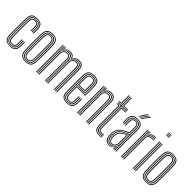

<svg xmlns="http://www.w3.org/2000/svg" viewBox="180 -1902 3010 3010"><g transform="rotate(45 1685.0 -396.5)"><path d="M175.8 6.8Q112.2 6.8 80.9 -20Q49.5 -46.8 47.2 -114.5Q46.2 -151.2 45.6 -198.1Q45 -245 45 -295.5Q45 -346 45.6 -394.8Q46.2 -443.5 47.5 -484Q49.8 -549.2 79.1 -578Q108.5 -606.8 175 -606.8Q239.2 -606.8 269.6 -579.8Q300 -552.8 301.5 -486.2Q302 -468 301.9 -443.4Q301.8 -418.8 300.5 -395.5H287.2Q288.5 -416.8 288.6 -441.1Q288.8 -465.5 288.2 -485.8Q287 -545 260.8 -570.4Q234.5 -595.8 175 -595.8Q114.5 -595.8 88.6 -569.1Q62.8 -542.5 60.8 -483.2Q59.5 -442 58.9 -394Q58.2 -346 58.2 -296.2Q58.2 -246.5 58.9 -200Q59.5 -153.5 60.5 -115.5Q62.2 -54.5 90.1 -29.4Q118 -4.2 175.8 -4.2Q234.5 -4.2 260.2 -29.8Q286 -55.2 288.2 -115Q289 -134.5 288.9 -155.8Q288.8 -177 287.2 -206H300.5Q301.8 -182.8 302.1 -161.2Q302.5 -139.8 301.5 -114.5Q299 -49.8 270.2 -21.5Q241.5 6.8 175.8 6.8ZM175.8 -15.5Q123.5 -15.5 99.4 -38.8Q75.2 -62 73.8 -116Q72.8 -156.2 72.1 -204.5Q71.5 -252.8 71.5 -302.9Q71.5 -353 72.1 -399.5Q72.8 -446 73.8 -482.5Q75.8 -540.8 100.5 -562.6Q125.2 -584.5 175 -584.5Q227.2 -584.5 250.6 -562.1Q274 -539.8 275 -485.2Q275.2 -467.5 275.2 -444.2Q275.2 -421 274 -395.5H260.8Q262 -422 262 -445.6Q262 -469.2 261.8 -485Q261 -534.8 240.5 -554.1Q220 -573.5 175 -573.5Q131.2 -573.5 109.9 -554Q88.5 -534.5 87 -481.8Q86 -451.5 85.4 -407.1Q84.8 -362.8 84.4 -312.2Q84 -261.8 84.5 -211.4Q85 -161 86.2 -118.8Q88 -67 109 -46.8Q130 -26.5 175.8 -26.5Q220.5 -26.5 240.1 -46.2Q259.8 -66 261.8 -115.5Q262.5 -134 262.4 -155.2Q262.2 -176.5 260.8 -206H274Q275.5 -174.5 275.6 -154.4Q275.8 -134.2 275 -115.5Q272.8 -61 250.5 -38.2Q228.2 -15.5 175.8 -15.5ZM175.8 -37.8Q136.5 -37.8 118.9 -55.4Q101.2 -73 100 -119Q99 -156.8 98.5 -202.8Q98 -248.8 98 -297.8Q98 -346.8 98.6 -393.9Q99.2 -441 100.2 -481Q101.8 -527.5 119.2 -544.9Q136.8 -562.2 175 -562.2Q214.5 -562.2 231.2 -544.9Q248 -527.5 248.5 -484Q248.8 -466.2 248.8 -444.4Q248.8 -422.5 247.5 -395.5H234.2Q235.5 -423.2 235.5 -445.1Q235.5 -467 235.2 -483.8Q234.8 -520.8 221.9 -536Q209 -551.2 175 -551.2Q142.2 -551.2 128.5 -535.9Q114.8 -520.5 113.5 -480.5Q112.5 -445 111.9 -400.9Q111.2 -356.8 111.2 -308.5Q111.2 -260.2 111.8 -211.8Q112.2 -163.2 113.5 -118.8Q114.8 -80 128.2 -64.4Q141.8 -48.8 175.8 -48.8Q209 -48.8 221.6 -64.2Q234.2 -79.8 235.2 -117.2Q235.8 -136.8 235.8 -156.4Q235.8 -176 234.2 -206H247.5Q249 -176.8 249.1 -155.4Q249.2 -134 248.5 -117Q247 -73 230.9 -55.4Q214.8 -37.8 175.8 -37.8Z M518.8 6.8Q451.8 6.8 421.6 -23.8Q391.5 -54.2 389 -122.5Q386.8 -185.5 386 -243.9Q385.2 -302.2 386 -360Q386.8 -417.8 388.8 -478.2Q391.8 -549.8 423.6 -578.2Q455.5 -606.8 518.8 -606.8Q586 -606.8 615.8 -576.1Q645.5 -545.5 648.2 -477.2Q651.8 -383 651.6 -297.6Q651.5 -212.2 648.2 -121.8Q645.5 -50.5 613.6 -21.9Q581.8 6.8 518.8 6.8ZM518.8 -4.2Q574 -4.2 603.1 -29.9Q632.2 -55.5 635 -121.8Q638.2 -212 638.2 -296Q638.2 -380 634.8 -476.5Q632.8 -537.8 606.8 -566.8Q580.8 -595.8 518.8 -595.8Q460 -595.8 432.2 -568.2Q404.5 -540.8 402 -475.5Q400 -421.8 399.2 -365.1Q398.5 -308.5 399.2 -248Q400 -187.5 402.2 -122Q404.5 -55.5 433.9 -29.9Q463.2 -4.2 518.8 -4.2ZM518.8 -15.5Q466 -15.5 441.8 -40.8Q417.5 -66 415.2 -125Q413.5 -178.8 412.6 -237Q411.8 -295.2 412.4 -355.5Q413 -415.8 415.2 -475.2Q417.5 -535.2 442.4 -559.9Q467.2 -584.5 518.8 -584.5Q567.8 -584.5 593.6 -561Q619.5 -537.5 621.5 -477.5Q623.8 -416.8 624.5 -358.4Q625.2 -300 624.6 -242.1Q624 -184.2 622 -124.8Q619.8 -64.8 594.9 -40.1Q570 -15.5 518.8 -15.5ZM518.8 -26.5Q563 -26.5 584.8 -48.6Q606.5 -70.8 608.8 -125Q611.2 -201 611.6 -290Q612 -379 608.5 -474.5Q606.5 -529.8 584.4 -551.6Q562.2 -573.5 518.8 -573.5Q474.2 -573.5 452.5 -551.4Q430.8 -529.2 428.5 -474.8Q426.8 -423.8 425.9 -367.1Q425 -310.5 425.6 -249.6Q426.2 -188.8 428.5 -125Q430.5 -69.2 453.1 -47.9Q475.8 -26.5 518.8 -26.5ZM518.8 -37.8Q482.5 -37.8 463 -56.6Q443.5 -75.5 441.8 -125.2Q439.8 -184.5 439 -242Q438.2 -299.5 439 -357.1Q439.8 -414.8 441.8 -474Q443.5 -521.8 461.8 -542Q480 -562.2 518.8 -562.2Q555 -562.2 574.2 -543.4Q593.5 -524.5 595.2 -474.5Q598.2 -387 598.4 -298.4Q598.5 -209.8 595.2 -125.8Q593.5 -77.2 575 -57.5Q556.5 -37.8 518.8 -37.8ZM518.8 -48.8Q551 -48.8 565.9 -66.9Q580.8 -85 582 -126.2Q584.8 -205.5 585.1 -291.6Q585.5 -377.8 582 -474Q580.8 -517.2 564.9 -534.2Q549 -551.2 518.8 -551.2Q486 -551.2 471.2 -532.9Q456.5 -514.5 455 -473.5Q453 -415.5 452.2 -359.8Q451.5 -304 452.2 -246.6Q453 -189.2 455 -125.8Q456.2 -82.2 472.4 -65.5Q488.5 -48.8 518.8 -48.8Z M1196.5 0V-475.5Q1196.5 -513.5 1188.8 -540.2Q1181 -567 1160.5 -581.1Q1140 -595.2 1101 -595.2Q1065 -595.2 1037.8 -577.8Q1010.5 -560.2 996 -530.5H992.8Q985 -565.5 964 -580.4Q943 -595.2 903.2 -595.2Q867.2 -595.2 841.6 -578.5Q816 -561.8 800.5 -530.5H796.5L803 -600H816.5V-593.8L807.5 -554.2H810.5Q825.5 -579.2 849.9 -593.1Q874.2 -607 906.8 -607Q945 -607 966.5 -594.8Q988 -582.5 999.2 -554.2H1003Q1020.2 -580.2 1046.8 -593.6Q1073.2 -607 1104.5 -607Q1147.2 -607 1170 -591.8Q1192.8 -576.5 1201.2 -547.6Q1209.8 -518.8 1209.8 -477.8V0ZM751.2 0V-600H764.5V0ZM804.5 0V-466Q804.5 -489.5 814.1 -510.6Q823.8 -531.8 843.4 -545Q863 -558.2 893.2 -558.2Q934.2 -558.2 947.9 -535.5Q961.5 -512.8 961.5 -471.2V0H948.2V-470.5Q948.2 -507 937 -526.8Q925.8 -546.5 891.5 -546.5Q866.5 -546.5 850.4 -535.2Q834.2 -524 826.2 -505.9Q818.2 -487.8 818.2 -466.8V0ZM777.8 0V-600H791L788 -499.5H791.5Q803.8 -537.2 831.2 -560.2Q858.8 -583.2 900 -583Q942.5 -583 961.8 -563.5Q981 -544 984.8 -499.5H987.8Q1000 -537 1027.9 -560.2Q1055.8 -583.5 1097 -583Q1131.5 -583 1150.1 -570.5Q1168.8 -558 1176 -534Q1183.2 -510 1183.2 -474.8V0H1170V-473.2Q1170 -520.5 1154.9 -545.9Q1139.8 -571.2 1092.8 -571.2Q1057.5 -571.2 1034.1 -554.9Q1010.8 -538.5 999.5 -514Q988.2 -489.5 988.2 -464.8V0H974.8V-473.2Q974.8 -520.5 958.9 -545.9Q943 -571.2 895.8 -571.2Q860.5 -571.2 837.2 -554.9Q814 -538.5 802.6 -514Q791.2 -489.5 791.2 -464.8V0ZM1001.5 0V-465.8Q1001.5 -489.5 1011.1 -510.6Q1020.8 -531.8 1040.4 -545Q1060 -558.2 1090.2 -558.2Q1117.8 -558.2 1132 -548.1Q1146.2 -538 1151.5 -518.5Q1156.8 -499 1156.8 -471.2V0H1143.5V-470.5Q1143.5 -505.5 1133.5 -526Q1123.5 -546.5 1088.5 -546.5Q1063.5 -546.5 1047.1 -535.2Q1030.8 -524 1022.6 -505.9Q1014.5 -487.8 1014.5 -466.8V0Z M1438.5 6.8Q1373.8 6.8 1342.4 -20.1Q1311 -47 1308.8 -114.5Q1307.8 -151.2 1307.1 -198.1Q1306.5 -245 1306.5 -295.5Q1306.5 -346 1307.1 -394.8Q1307.8 -443.5 1309 -484Q1311.2 -549.2 1341.1 -578Q1371 -606.8 1438 -606.8Q1500 -606.8 1530.1 -579.8Q1560.2 -552.8 1563 -485.8Q1563.8 -472.5 1564.1 -451.4Q1564.5 -430.2 1564.5 -403.2Q1564.5 -376.2 1564 -344.9Q1563.5 -313.5 1562 -280H1372.8Q1372.8 -250.8 1373 -223.1Q1373.2 -195.5 1373.8 -169.5Q1374.2 -143.5 1375 -118.8Q1376.2 -80 1390 -64.4Q1403.8 -48.8 1438.5 -48.8Q1470.5 -48.8 1482.8 -63.2Q1495 -77.8 1496.8 -117.8Q1497.5 -133.8 1497.2 -156.8Q1497 -179.8 1495.8 -206H1509Q1510.2 -178.5 1510.5 -156.2Q1510.8 -134 1510 -117Q1508.2 -71.8 1492.5 -54.8Q1476.8 -37.8 1438.5 -37.8Q1397.2 -37.8 1380 -55.5Q1362.8 -73.2 1361.5 -117.8Q1361 -139.8 1360.5 -169.9Q1360 -200 1359.8 -231.9Q1359.5 -263.8 1359.5 -291H1549.5Q1550.5 -322 1550.9 -351.4Q1551.2 -380.8 1551.2 -406.2Q1551.2 -431.8 1550.9 -452Q1550.5 -472.2 1549.8 -485.5Q1547 -548.2 1519.2 -572Q1491.5 -595.8 1438 -595.8Q1376.5 -595.8 1350.4 -568.9Q1324.2 -542 1322.2 -483.2Q1321 -442.2 1320.4 -394.1Q1319.8 -346 1319.8 -296.2Q1319.8 -246.5 1320.4 -200Q1321 -153.5 1322 -115.5Q1324 -53.8 1351.8 -29Q1379.5 -4.2 1438.5 -4.2Q1496.8 -4.2 1521.9 -29.2Q1547 -54.2 1549.8 -115.2Q1550.2 -126.2 1550.4 -141Q1550.5 -155.8 1550.1 -172.4Q1549.8 -189 1548.8 -206H1562Q1563.2 -183 1563.6 -158.5Q1564 -134 1563 -114.5Q1560.2 -48.8 1531.9 -21Q1503.5 6.8 1438.5 6.8ZM1438.5 -15.5Q1385 -15.5 1361 -38Q1337 -60.5 1335.2 -116Q1334 -156.2 1333.5 -204.4Q1333 -252.5 1333 -302.6Q1333 -352.8 1333.6 -399.2Q1334.2 -445.8 1335.2 -482.2Q1337.2 -539.2 1361.9 -561.9Q1386.5 -584.5 1438 -584.5Q1486 -584.5 1510.1 -563.2Q1534.2 -542 1536.5 -485Q1537.2 -470.2 1537.8 -443.1Q1538.2 -416 1538 -379.9Q1537.8 -343.8 1536.5 -302.2H1346.2Q1346.2 -249.2 1346.6 -207.8Q1347 -166.2 1347.8 -117Q1348.5 -68 1368.6 -47.2Q1388.8 -26.5 1438.5 -26.5Q1483 -26.5 1502 -45.9Q1521 -65.2 1523.2 -116.2Q1524 -133.2 1523.8 -156.4Q1523.5 -179.5 1522.2 -206H1535.5Q1536.8 -180.8 1537 -157.2Q1537.2 -133.8 1536.5 -115.8Q1534 -59.8 1512.2 -37.6Q1490.5 -15.5 1438.5 -15.5ZM1346.2 -313.2H1523.5Q1524.5 -349.5 1524.6 -383.2Q1524.8 -417 1524.4 -443.6Q1524 -470.2 1523.2 -484.5Q1521.2 -534.8 1500.9 -554.1Q1480.5 -573.5 1438 -573.5Q1392.8 -573.5 1371.4 -553.4Q1350 -533.2 1348.5 -481.8Q1347.5 -452.2 1347 -405.8Q1346.5 -359.2 1346.2 -313.2ZM1359.5 -324.5Q1359.8 -346.8 1359.9 -372.6Q1360 -398.5 1360.5 -426.1Q1361 -453.8 1361.8 -481Q1363.2 -526.5 1380.9 -544.4Q1398.5 -562.2 1438 -562.2Q1475.5 -562.2 1491.9 -544.9Q1508.2 -527.5 1510 -483.8Q1510.5 -471.5 1511 -448.1Q1511.5 -424.8 1511.4 -393.1Q1511.2 -361.5 1510.2 -324.5ZM1373 -335.5H1497.2Q1498 -368.2 1498.1 -397.8Q1498.2 -427.2 1497.8 -449.6Q1497.2 -472 1496.8 -483.2Q1495 -522 1481.6 -536.6Q1468.2 -551.2 1438 -551.2Q1404.5 -551.2 1390.4 -535.8Q1376.2 -520.2 1375 -480.5Q1374.5 -458.8 1374 -435.8Q1373.5 -412.8 1373.2 -387.9Q1373 -363 1373 -335.5Z M1910.5 0V-475.5Q1910.5 -495.2 1907.6 -516.2Q1904.8 -537.2 1895 -555.1Q1885.2 -573 1865.1 -584.1Q1845 -595.2 1810.8 -595.2Q1775.2 -595.2 1749.6 -578.5Q1724 -561.8 1708.5 -530.5H1704.5L1710.5 -600H1724V-594L1716 -554.2H1718.5Q1733.5 -579.2 1757.8 -593.1Q1782 -607 1814.2 -607Q1846.2 -607 1866.8 -598.1Q1887.2 -589.2 1898.9 -574.5Q1910.5 -559.8 1915.9 -542.5Q1921.2 -525.2 1922.5 -508.2Q1923.8 -491.2 1923.8 -477.8V0ZM1659.2 0V-600H1672.5V0ZM1712.5 0V-466Q1712.5 -489.5 1722 -510.6Q1731.5 -531.8 1751.1 -545Q1770.8 -558.2 1800.8 -558.2Q1824.5 -558.2 1838.6 -550.6Q1852.8 -543 1859.6 -530.4Q1866.5 -517.8 1868.8 -502.2Q1871 -486.8 1871 -471.2V0H1857.8V-470.5Q1857.8 -487.8 1854.6 -505.4Q1851.5 -523 1839 -534.8Q1826.5 -546.5 1799 -546.5Q1774.2 -546.5 1758.1 -535.2Q1742 -524 1734.1 -505.9Q1726.2 -487.8 1726.2 -466.8V0ZM1685.8 0V-600H1699L1696 -499.5H1699.5Q1711.8 -537.2 1739.1 -560.4Q1766.5 -583.5 1807.5 -583Q1858 -582.8 1877.6 -555Q1897.2 -527.2 1897.2 -474.8V0H1884V-473.2Q1884 -519.5 1867.2 -545.4Q1850.5 -571.2 1803.5 -571.2Q1768 -571.2 1744.9 -554.9Q1721.8 -538.5 1710.5 -514Q1699.2 -489.5 1699.2 -464.8V0Z M2162.5 -17Q2103.2 -17 2084.9 -40.9Q2066.5 -64.8 2066.5 -114.5V-564.5H1999.2V-576.2H2066.5V-770H2080V-576.2H2197.2V-564.5H2080V-114.5Q2080 -68.8 2096.1 -48.8Q2112.2 -28.8 2162.5 -28.8Q2173 -28.8 2184.4 -29.6Q2195.8 -30.5 2207.2 -32.2V-20.8Q2197.2 -18.8 2185.6 -17.9Q2174 -17 2162.5 -17ZM2162.5 6.8Q2092.5 6.8 2066.2 -21.5Q2040 -49.8 2040 -114.5V-540.8H1999.2V-552.8H2053.2V-114.5Q2053.2 -57.5 2075.2 -31.2Q2097.2 -5 2162.5 -5Q2174 -5 2185.6 -6Q2197.2 -7 2207.2 -9.5V2Q2189.5 6.8 2162.5 6.8ZM2162.5 -40.5Q2119.2 -40.5 2106.2 -57.4Q2093.2 -74.2 2093.2 -114.5V-552.8H2197.2V-540.8H2106.5V-114.5Q2106.5 -79.8 2116.6 -66Q2126.8 -52.2 2162.5 -52.2Q2175.8 -52.2 2187.4 -53Q2199 -53.8 2207.2 -55.2V-44Q2197.8 -42.2 2186.2 -41.4Q2174.8 -40.5 2162.5 -40.5ZM1999.2 -588.2V-600H2040V-770H2053.2V-588.2ZM2093.2 -588.2V-770H2106.5V-600H2197.2V-588.2Z M2511 0V-474.8Q2511 -539.5 2486.1 -567.6Q2461.2 -595.8 2404 -595.8Q2344.8 -595.8 2318.1 -570.2Q2291.5 -544.8 2289.2 -485.8Q2288.5 -465.5 2288.9 -441.9Q2289.2 -418.2 2290.2 -395.5H2277Q2276 -419 2275.6 -442Q2275.2 -465 2276 -486.2Q2278.2 -550.8 2308.1 -578.8Q2338 -606.8 2404 -606.8Q2447 -606.8 2473.4 -593.4Q2499.8 -580 2512 -551Q2524.2 -522 2524.2 -474.8V0ZM2381.2 -26Q2414 -26 2436.9 -43Q2459.8 -60 2471.9 -85.4Q2484 -110.8 2484 -135.2V-334.5Q2462 -326.2 2435.4 -314.2Q2408.8 -302.2 2385 -289.2Q2344.8 -266.2 2326 -234.9Q2307.2 -203.5 2305.2 -153Q2304.8 -141.5 2305.2 -131.2Q2305.8 -121 2306.5 -109.8Q2309 -68.2 2328.9 -47.1Q2348.8 -26 2381.2 -26ZM2384 -37.8Q2354.8 -37.8 2338.8 -57.9Q2322.8 -78 2319.8 -110.5Q2318.8 -123 2318.5 -133.5Q2318.2 -144 2318.5 -152Q2320.5 -199 2337.1 -228.1Q2353.8 -257.2 2389.8 -279Q2407 -289.5 2428.5 -300.4Q2450 -311.2 2470.8 -320V-134Q2470.8 -110.5 2461.5 -88.4Q2452.2 -66.2 2433.1 -52Q2414 -37.8 2384 -37.8ZM2385.8 -48.5Q2410.5 -48.5 2426.5 -61Q2442.5 -73.5 2450 -92.9Q2457.5 -112.2 2457.5 -133.2V-304.8Q2441 -296.8 2425.5 -288.1Q2410 -279.5 2394.5 -269Q2362.5 -247.8 2347.8 -221.9Q2333 -196 2331.8 -152.2Q2331.5 -143 2331.8 -132.9Q2332 -122.8 2332.8 -112Q2334.8 -84.5 2348.1 -66.5Q2361.5 -48.5 2385.8 -48.5ZM2370.5 7Q2323.5 7 2296.9 -22.9Q2270.2 -52.8 2266.8 -106.8Q2265.8 -121.5 2265.5 -135Q2265.2 -148.5 2265.8 -157.5Q2268.8 -210.8 2291.1 -249.8Q2313.5 -288.8 2369.8 -320Q2387 -329.8 2401.1 -337.5Q2415.2 -345.2 2429 -351.8Q2442.8 -358.2 2458 -364.2V-474.8Q2458 -511.2 2447.1 -531.2Q2436.2 -551.2 2404 -551.2Q2371 -551.2 2357.2 -534.9Q2343.5 -518.5 2342.2 -483.5Q2341.8 -467.5 2341.9 -445.9Q2342 -424.2 2343 -395.5H2329.8Q2328.8 -425.5 2328.6 -446.2Q2328.5 -467 2329 -484.5Q2330.5 -526.5 2348.1 -544.4Q2365.8 -562.2 2404 -562.2Q2443 -562.2 2457.1 -540Q2471.2 -517.8 2471.2 -474.8V-355.2Q2444.5 -345.2 2420.5 -333.5Q2396.5 -321.8 2374.5 -309.5Q2322 -280.8 2301.9 -243.8Q2281.8 -206.8 2279 -156.5Q2278.5 -144.2 2278.8 -132.9Q2279 -121.5 2280 -107.8Q2283.2 -57.5 2307.6 -30.8Q2332 -4 2374 -4Q2410.5 -4 2436.1 -22.2Q2461.8 -40.5 2475.2 -69.5H2478.2L2472.8 -11.8V0H2459.2V-4.5L2467.2 -45.8H2464.8Q2449.2 -20.8 2425.8 -6.9Q2402.2 7 2370.5 7ZM2484.5 0V-32L2487 -100.5H2484Q2472.8 -64.5 2445.9 -39.8Q2419 -15 2377.2 -15Q2340.2 -15 2318.2 -39.1Q2296.2 -63.2 2293.2 -108.5Q2292.2 -122.8 2292 -133.6Q2291.8 -144.5 2292.2 -155.5Q2294.8 -203 2313.1 -238Q2331.5 -273 2379.8 -299.2Q2397.2 -308.8 2416.1 -317.5Q2435 -326.2 2452.9 -333.6Q2470.8 -341 2484.5 -345.8V-474.8Q2484.5 -527.8 2465.9 -550.6Q2447.2 -573.5 2404 -573.5Q2358.5 -573.5 2338 -553Q2317.5 -532.5 2315.8 -484.8Q2315 -464.5 2315.4 -441Q2315.8 -417.5 2316.5 -395.5H2303.5Q2302.5 -418 2302.1 -441.9Q2301.8 -465.8 2302.5 -485.2Q2304.5 -538.5 2328 -561.5Q2351.5 -584.5 2404 -584.5Q2454.2 -584.5 2476 -559Q2497.8 -533.5 2497.8 -474.8V0ZM2378 -645 2458.2 -767.8H2474L2390.8 -645ZM2428 -645 2519.5 -767.8H2535L2440.8 -645ZM2403 -645 2488.8 -767.8H2504.5L2415.8 -645Z M2657.2 0V-600H2670.5V-568L2667.5 -499.5H2671Q2683.8 -537 2711.2 -557.2Q2738.8 -577.5 2780.2 -577.5Q2790.5 -577.5 2801 -577.2Q2811.5 -577 2818 -576.8V-564.8Q2811 -565.2 2799.9 -565.4Q2788.8 -565.5 2778 -565.5Q2741.5 -565.5 2717.6 -550.2Q2693.8 -535 2682.2 -511.9Q2670.8 -488.8 2670.8 -464.8V0ZM2630.8 0V-600H2644V0ZM2684 0V-466Q2684 -501.8 2706.5 -527.2Q2729 -552.8 2773 -552.8Q2784.5 -552.8 2796 -552.8Q2807.5 -552.8 2818 -552.8V-540.8Q2807.5 -540.8 2795.9 -540.8Q2784.2 -540.8 2773 -540.8Q2734 -540.8 2716 -519.5Q2698 -498.2 2698 -466.8V0ZM2676 -530.5 2683.5 -588.2V-600H2697V-595.5L2687.5 -554.2H2690Q2703.5 -577.2 2730 -589.2Q2756.5 -601.2 2785.2 -601.2Q2792.2 -601.2 2800.2 -601.1Q2808.2 -601 2818 -600.2V-588.5Q2809.5 -589 2801.6 -589.2Q2793.8 -589.5 2786 -589.5Q2750 -589.5 2722.8 -575.6Q2695.5 -561.8 2680 -530.5Z M2892.8 -788.2V-800H2959V-788.2ZM2892.8 -740.8V-752.8H2959V-740.8ZM2892.8 -764.5V-776.2H2959V-764.5ZM2945.8 0V-600H2959V0ZM2892.8 0V-600H2906V0ZM2919.2 0V-600H2932.5V0Z M3192 6.8Q3125 6.8 3094.9 -23.8Q3064.8 -54.2 3062.2 -122.5Q3060 -185.5 3059.2 -243.9Q3058.5 -302.2 3059.2 -360Q3060 -417.8 3062 -478.2Q3065 -549.8 3096.9 -578.2Q3128.8 -606.8 3192 -606.8Q3259.2 -606.8 3289 -576.1Q3318.8 -545.5 3321.5 -477.2Q3325 -383 3324.9 -297.6Q3324.8 -212.2 3321.5 -121.8Q3318.8 -50.5 3286.9 -21.9Q3255 6.8 3192 6.8ZM3192 -4.2Q3247.2 -4.2 3276.4 -29.9Q3305.5 -55.5 3308.2 -121.8Q3311.5 -212 3311.5 -296Q3311.5 -380 3308 -476.5Q3306 -537.8 3280 -566.8Q3254 -595.8 3192 -595.8Q3133.2 -595.8 3105.5 -568.2Q3077.8 -540.8 3075.2 -475.5Q3073.2 -421.8 3072.5 -365.1Q3071.8 -308.5 3072.5 -248Q3073.2 -187.5 3075.5 -122Q3077.8 -55.5 3107.1 -29.9Q3136.5 -4.2 3192 -4.2ZM3192 -15.5Q3139.2 -15.5 3115 -40.8Q3090.8 -66 3088.5 -125Q3086.8 -178.8 3085.9 -237Q3085 -295.2 3085.6 -355.5Q3086.2 -415.8 3088.5 -475.2Q3090.8 -535.2 3115.6 -559.9Q3140.5 -584.5 3192 -584.5Q3241 -584.5 3266.9 -561Q3292.8 -537.5 3294.8 -477.5Q3297 -416.8 3297.8 -358.4Q3298.5 -300 3297.9 -242.1Q3297.2 -184.2 3295.2 -124.8Q3293 -64.8 3268.1 -40.1Q3243.2 -15.5 3192 -15.5ZM3192 -26.5Q3236.2 -26.5 3258 -48.6Q3279.8 -70.8 3282 -125Q3284.5 -201 3284.9 -290Q3285.2 -379 3281.8 -474.5Q3279.8 -529.8 3257.6 -551.6Q3235.5 -573.5 3192 -573.5Q3147.5 -573.5 3125.8 -551.4Q3104 -529.2 3101.8 -474.8Q3100 -423.8 3099.1 -367.1Q3098.2 -310.5 3098.9 -249.6Q3099.5 -188.8 3101.8 -125Q3103.8 -69.2 3126.4 -47.9Q3149 -26.5 3192 -26.5ZM3192 -37.8Q3155.8 -37.8 3136.2 -56.6Q3116.8 -75.5 3115 -125.2Q3113 -184.5 3112.2 -242Q3111.5 -299.5 3112.2 -357.1Q3113 -414.8 3115 -474Q3116.8 -521.8 3135 -542Q3153.2 -562.2 3192 -562.2Q3228.2 -562.2 3247.5 -543.4Q3266.8 -524.5 3268.5 -474.5Q3271.5 -387 3271.6 -298.4Q3271.8 -209.8 3268.5 -125.8Q3266.8 -77.2 3248.2 -57.5Q3229.8 -37.8 3192 -37.8ZM3192 -48.8Q3224.2 -48.8 3239.1 -66.9Q3254 -85 3255.2 -126.2Q3258 -205.5 3258.4 -291.6Q3258.8 -377.8 3255.2 -474Q3254 -517.2 3238.1 -534.2Q3222.2 -551.2 3192 -551.2Q3159.2 -551.2 3144.5 -532.9Q3129.8 -514.5 3128.2 -473.5Q3126.2 -415.5 3125.5 -359.8Q3124.8 -304 3125.5 -246.6Q3126.2 -189.2 3128.2 -125.8Q3129.5 -82.2 3145.6 -65.5Q3161.8 -48.8 3192 -48.8Z"/></g></svg>

Font: Big Shoulders Inline Display Thin
Style: Regular
Weight: 400
Version: Version 2.002